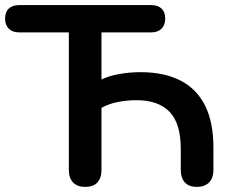

<svg xmlns="http://www.w3.org/2000/svg" viewBox="-23 -725 909 753"><path d="M311 8Q280 8 263.5 -9.5Q247 -27 247 -58V-598H52Q26 -598 11.5 -612.5Q-3 -627 -3 -652Q-3 -678 11.5 -691.5Q26 -705 52 -705H570Q596 -705 610.5 -691.5Q625 -678 625 -652Q625 -627 610.5 -612.5Q596 -598 570 -598H375V-413Q402 -427 444 -434.5Q486 -442 528 -442Q620 -442 684 -409.5Q748 -377 781 -311.5Q814 -246 814 -146V-58Q814 -27 797 -9.5Q780 8 749 8Q718 8 702 -9.5Q686 -27 686 -58V-140Q686 -241 642 -286.5Q598 -332 513 -332Q477 -332 441.5 -325.5Q406 -319 375 -302V-58Q375 -27 359 -9.5Q343 8 311 8Z"/></svg>

Font: Nunito
Style: Bold
Weight: 700
Designer: Vernon Adams
Foundry: Vernon Adams
Version: Version 3.602